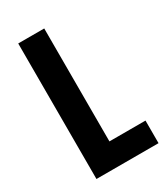

<svg xmlns="http://www.w3.org/2000/svg" viewBox="-179 -795 763 876"><g transform="rotate(-30 203.0 -357.0)"><path d="M64 0H391V-119H201V-714H64Z"/></g></svg>

Font: Noto Sans Armenian ExtraCondensed
Style: Regular
Weight: 400
Width: 2
Designer: Monotype Design Team
Foundry: Monotype Imaging Inc.
Version: Version 2.008